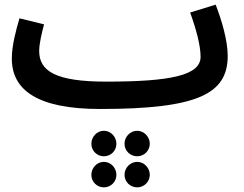

<svg xmlns="http://www.w3.org/2000/svg" viewBox="-20 -449 1052 828"><path d="M411 21 412 20V21C835 21 962 -45 962 -208C962 -274 936 -362 910 -429L800 -395C826 -323 845 -253 845 -204C845 -124 716 -97 438 -97V-96L437 -97C219 -97 149 -143 149 -229C149 -262 161 -310 170 -344L64 -370C49 -319 31 -253 31 -196C31 -60 143 21 411 21ZM572 225C601 225 626 201 626 171C626 141 601 115 572 115C541 115 517 141 517 171C517 201 541 225 572 225ZM428 225C458 225 482 201 482 171C482 141 458 115 428 115C398 115 374 141 374 171C374 201 398 225 428 225ZM572 359C601 359 626 335 626 305C626 275 601 249 572 249C541 249 517 275 517 305C517 335 541 359 572 359ZM428 359C458 359 482 335 482 305C482 275 458 249 428 249C398 249 374 275 374 305C374 335 398 359 428 359Z"/></svg>

Font: Noto Sans Arabic SemBd
Style: Regular
Weight: 600
Designer: Monotype Design Team, Nadine Chahine, Nizar Qandah and Khaled Hosny
Foundry: Monotype Imaging Inc.
Version: Version 2.012